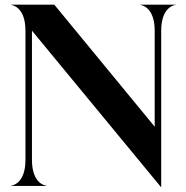

<svg xmlns="http://www.w3.org/2000/svg" viewBox="-20 -800 799 826"><path d="M28 0H179V-1.5C173.5 -1.5 117.5 -11 117.5 -112V-668L673.5 6V-668C673.5 -769 729.5 -778.5 735 -778.5V-780H584V-778.5C589.5 -778.5 645.5 -769 645.5 -668V-255L213.5 -780H28V-778.5C33.5 -778.5 89.5 -769 89.5 -668V-112C89.5 -11 33.5 -1.5 28 -1.5Z"/></svg>

Font: Beautique Display Medium
Style: Bold
Weight: 900
Designer: Nhat-Quang Ngo
Version: Version 1.100;Glyphs 3.2.3 (3260)